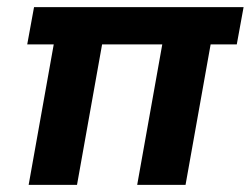

<svg xmlns="http://www.w3.org/2000/svg" viewBox="-20 -516 700 536"><path d="M60 0 130 -392H56L75 -496H660L641 -392H568L498 0H363L433 -392H265L195 0Z"/></svg>

Font: DM Sans 24pt
Style: Bold Italic
Weight: 700
Italic angle: -10°
Designer: Colophon Foundry, Jonny Pinhorn
Foundry: Colophon Foundry
Version: Version 4.004;gftools[0.9.30]